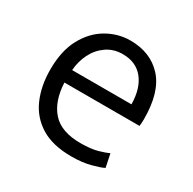

<svg xmlns="http://www.w3.org/2000/svg" viewBox="-126 -659 803 799"><g transform="rotate(30 276.0 -259.5)"><path d="M311 11Q220 11 163.5 -24Q107 -59 80.5 -120Q54 -181 54 -259Q54 -350 87 -410Q120 -470 172.5 -500Q225 -530 283 -530Q380 -530 437.5 -467.5Q495 -405 495 -275Q495 -268 494.5 -258.5Q494 -249 493 -241H132Q136 -153 179.5 -104.5Q223 -56 315 -56Q366 -56 398.5 -65.5Q431 -75 445 -82L458 -19Q444 -11 403.5 0Q363 11 311 11ZM134 -302H419Q418 -378 383 -421.5Q348 -465 284 -465Q240 -465 207 -442Q174 -419 155.5 -382Q137 -345 134 -302Z"/></g></svg>

Font: Ubuntu Sans
Style: Regular
Weight: 400
Designer: Dalton Maag Ltd
Foundry: Dalton Maag Ltd
Version: Version 1.006; ttfautohint (v1.8.4.7-5d5b)